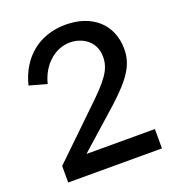

<svg xmlns="http://www.w3.org/2000/svg" viewBox="-136 -862 886 970"><g transform="rotate(-20 307.0 -377.0)"><path d="M569 0V-104H201L409 -289C520 -390 562 -453 562 -537C562 -672 465 -754 325 -754C182 -754 79 -669 44 -529L138 -503C160 -595 231 -662 315 -662C378 -662 448 -622 448 -537C448 -469 412 -422 298 -314L65 -89V0Z"/></g></svg>

Font: Cheyenne Sans Medium
Style: Regular
Weight: 500
Designer: The Public Sans project authors (U.S. Web Design System), Libre Franklin designed by Pablo Impallari and Rodrigo Fuenzal
Foundry: The Cheyenne Sans Project Authors
Version: Version 2.007